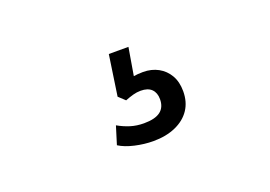

<svg xmlns="http://www.w3.org/2000/svg" viewBox="-47 -125 594 423"><g transform="rotate(-20 250.0 87.0)"><path d="M255 194Q234 194 212 189Q190 184 176 175L189 133Q203 141 217.5 145.5Q232 150 249 150Q275 150 287.5 140.5Q300 131 300 112Q300 97 291.5 88.5Q283 80 266 80Q257 80 248 82.5Q239 85 229 89L214 75L228 -20H274L261 57L240 51Q248 47 260.5 45Q273 43 285 43Q305 43 320.5 51.5Q336 60 345 75.5Q354 91 354 113Q354 138 342 156Q330 174 307.5 184Q285 194 255 194Z"/></g></svg>

Font: Nunito Sans 10pt Condensed
Style: Regular
Weight: 400
Width: 3
Designer: Vernon Adams
Foundry: Vernon Adams
Version: Version 3.101;gftools[0.9.27]